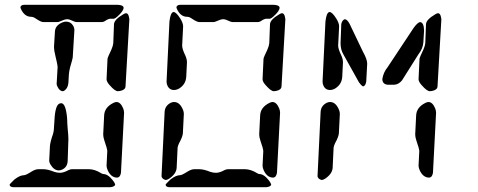

<svg xmlns="http://www.w3.org/2000/svg" viewBox="-20 -780 1990 800"><path d="M440 0H35Q21 -1 20 -10Q20 -13 37 -29Q39 -31 40 -32Q63 -50 80 -50Q88 -50 113 -66Q128 -75 140 -75H160Q179 -75 206 -64Q218 -60 230 -60Q245 -60 265 -71Q273 -75 280 -75H350Q375 -75 402 -58Q407 -55 410 -55Q425 -55 440 -40Q459 -20 460 -10Q457 -2 440 0ZM424 -90 427 -150Q427 -160 415 -194Q410 -209 410 -220L414 -300Q416 -333 452 -351Q460 -355 465 -355Q482 -355 493 -329Q497 -319 497 -310L484 -60Q481 -41 468 -40Q443 -40 429 -70Q424 -81 424 -90ZM424 -450 428 -535Q429 -542 444 -573Q451 -589 452 -600L455 -680Q457 -699 493 -720Q501 -725 505 -725Q515 -725 518 -706Q519 -703 519 -700L503 -420Q502 -405 480 -401Q475 -400 471 -400Q459 -400 438 -424Q424 -439 424 -450ZM80 -760H470Q494 -759 495 -748Q495 -734 469 -711Q460 -703 455 -702H440Q431 -702 417 -692Q410 -688 405 -688H300Q292 -688 276 -696Q268 -700 260 -700Q250 -700 228 -690Q223 -688 220 -688H160Q151 -688 130 -702Q119 -710 110 -710Q82 -710 67 -743Q65 -748 65 -750Q67 -759 80 -760ZM225 -70Q205 -70 190 -95Q185 -104 185 -110L188 -170Q189 -188 201 -222Q205 -235 205 -250L207 -280Q210 -343 229 -349Q232 -350 235 -350Q253 -350 259 -294Q260 -286 260 -280Q260 -268 262 -244Q265 -215 265 -200L262 -110Q261 -83 238 -73Q231 -70 225 -70ZM242 -400Q228 -400 219 -420Q216 -426 216 -430L220 -500Q220 -510 210 -551Q205 -570 205 -585L209 -650Q211 -675 241 -687Q249 -690 255 -690Q275 -690 286 -671Q290 -663 290 -655L283 -540Q283 -537 272 -499Q268 -483 267 -470L265 -435Q263 -413 249 -403Q245 -400 242 -400Z M653 -45 666 -315Q668 -340 692 -352Q699 -355 705 -355Q727 -355 740 -328Q746 -316 746 -305L742 -225Q741 -210 726 -183Q721 -172 720 -165L716 -80Q714 -55 684 -35Q675 -30 671 -30Q656 -33 653 -45ZM1090 0H685Q671 -1 670 -10Q670 -13 687 -29Q689 -31 690 -32Q713 -50 730 -50Q738 -50 763 -66Q778 -75 790 -75H810Q829 -75 856 -64Q868 -60 880 -60Q895 -60 915 -71Q923 -75 930 -75H1000Q1025 -75 1052 -58Q1057 -55 1060 -55Q1075 -55 1090 -40Q1109 -20 1110 -10Q1107 -2 1090 0ZM1074 -90 1077 -150Q1077 -160 1065 -194Q1060 -209 1060 -220L1064 -300Q1066 -333 1102 -351Q1110 -355 1115 -355Q1132 -355 1143 -329Q1147 -319 1147 -310L1134 -60Q1131 -41 1118 -40Q1093 -40 1079 -70Q1074 -81 1074 -90ZM1074 -450 1078 -535Q1079 -542 1094 -573Q1101 -589 1102 -600L1105 -680Q1107 -699 1143 -720Q1151 -725 1155 -725Q1165 -725 1168 -706Q1169 -703 1169 -700L1153 -420Q1152 -405 1130 -401Q1125 -400 1121 -400Q1109 -400 1088 -424Q1074 -439 1074 -450ZM730 -760H1120Q1144 -759 1145 -748Q1145 -734 1119 -711Q1110 -703 1105 -702H1090Q1081 -702 1067 -692Q1060 -688 1055 -688H950Q942 -688 926 -696Q918 -700 910 -700Q900 -700 878 -690Q873 -688 870 -688H810Q801 -688 780 -702Q769 -710 760 -710Q732 -710 717 -743Q715 -748 715 -750Q717 -759 730 -760ZM674 -440 686 -690Q690 -728 703 -730Q714 -730 731 -703Q743 -684 743 -670L739 -590Q739 -576 752 -549Q759 -534 759 -520L756 -460Q754 -428 726 -411Q715 -405 705 -405Q682 -405 675 -431Q674 -435 674 -440Z M1303 -45 1316 -315Q1318 -340 1342 -352Q1349 -355 1355 -355Q1377 -355 1390 -328Q1396 -316 1396 -305L1392 -225Q1391 -210 1376 -183Q1371 -172 1370 -165L1366 -80Q1364 -55 1334 -35Q1325 -30 1321 -30Q1306 -33 1303 -45ZM1324 -440 1336 -690Q1340 -728 1353 -730Q1364 -730 1381 -703Q1393 -684 1393 -670L1389 -590Q1389 -576 1402 -549Q1409 -534 1409 -520L1406 -460Q1404 -428 1376 -411Q1365 -405 1355 -405Q1332 -405 1325 -431Q1324 -435 1324 -440ZM1474 -440 1411 -553Q1399 -573 1399 -600L1402 -680Q1406 -697 1417 -700Q1427 -699 1437 -680L1492 -565Q1510 -533 1510 -515L1506 -440Q1503 -423 1494 -420Q1488 -420 1475 -438Q1474 -439 1474 -440ZM1623 -427H1595Q1574 -429 1573 -450Q1577 -478 1595 -500L1703 -663Q1720 -687 1731 -688Q1746 -686 1747 -653L1744 -603Q1742 -577 1723 -553L1655 -445Q1641 -428 1623 -427ZM1724 -450 1728 -535Q1729 -542 1744 -573Q1751 -589 1752 -600L1755 -680Q1757 -699 1793 -720Q1801 -725 1805 -725Q1815 -725 1818 -706Q1819 -703 1819 -700L1803 -420Q1802 -405 1780 -401Q1775 -400 1771 -400Q1759 -400 1738 -424Q1724 -439 1724 -450ZM1724 -90 1727 -150Q1727 -160 1715 -194Q1710 -209 1710 -220L1714 -300Q1716 -333 1752 -351Q1760 -355 1765 -355Q1782 -355 1793 -329Q1797 -319 1797 -310L1784 -60Q1781 -41 1768 -40Q1743 -40 1729 -70Q1724 -81 1724 -90Z"/></svg>

Font: Segment14
Style: Regular
Weight: 400
Monospace: yes
Designer: Paul Flo Williams
Foundry: His Deeds Are Dust
Version: Version 1.002